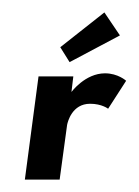

<svg xmlns="http://www.w3.org/2000/svg" viewBox="-20 -289 223 309"><path d="M98 -166H42L20 0H76L88 -88C89 -93 96 -122 125 -122C144 -122 154 -114 154 -114L183 -159C183 -159 170 -171 149 -171C117 -171 95 -141 95 -141ZM77 -213 92 -189 173 -232 148 -269Z"/></svg>

Font: Hussar Tani
Style: DwaKurs
Weight: 700
Foundry: Cannot Into Space Fonts
Version: Version 0.92